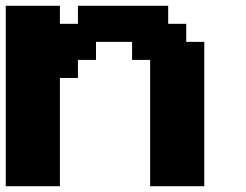

<svg xmlns="http://www.w3.org/2000/svg" viewBox="-20 -645 852 665"><path d="M500 0H687.5V-500H625V-562.5H562.5V-625H250V-562.5H187.5V-625H0V0H187.5V-375H250V-437.5H312.5V-500H437.5V-437.5H500Z"/></svg>

Font: Faithful 32x
Style: Semibold
Weight: 400
Foundry: Faithful Resource Pack
Version: Version 1.0; January 27, 2023